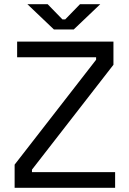

<svg xmlns="http://www.w3.org/2000/svg" viewBox="-20 -899 617 919"><path d="M50 0V-111L440 -613V-625H62V-700H523V-589L133 -87V-75H531V0ZM238 -758 111 -879H208L279 -806H292L363 -879H460L333 -758Z"/></svg>

Font: Space Grotesk Light
Style: Regular
Weight: 400
Version: Version 2.000